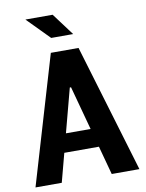

<svg xmlns="http://www.w3.org/2000/svg" viewBox="-100 -1009 820 1079"><g transform="rotate(-10 310.0 -469.5)"><path d="M448.5 0 307.9 -519.5H300.8L163.4 0H13.5L229.7 -730H387.8L606.5 0ZM139.7 -269.8H491.2V-163.5H139.7ZM246.2 -812.1 121.4 -939H276.8L371.6 -812.1Z"/></g></svg>

Font: Monaspace Neon Var ExtraLight
Style: Regular
Weight: 200
Designer: Riley Cran and the Lettermatic Team
Version: Version 1.200 (Monaspace Neon Var)